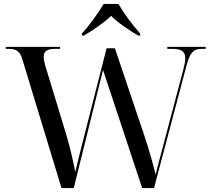

<svg xmlns="http://www.w3.org/2000/svg" viewBox="-20 -951 1087 971"><path d="M394 -781V-771H404C442 -793 511 -839 542 -871C571 -839 641 -793 679 -771H689V-781C650 -824 605 -886 579 -931H504C478 -886 433 -824 394 -781ZM93 -651 291 0H353L501 -597L699 0H759L925 -626C941 -685 959 -704 1001 -704H1020V-714H826V-704H849C896 -704 917 -692 917 -656C917 -642 914 -625 908 -603L797 -183C780 -120 778 -113 767 -68C756 -114 735 -191 707 -274L561 -707H519L400 -240C384 -176 369 -119 361 -80C348 -145 334 -207 316 -267L209 -619C204 -637 201 -652 201 -664C201 -693 219 -704 261 -704H284V-714H9V-704H22C64 -704 81 -691 93 -651Z"/></svg>

Font: Noto Serif Display
Style: Regular
Weight: 400
Designer: Monotype Design Team
Foundry: Monotype Imaging Inc.
Version: Version 2.009